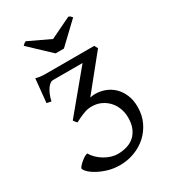

<svg xmlns="http://www.w3.org/2000/svg" viewBox="-202 -924 924 1040"><g transform="rotate(-30 260.5 -403.5)"><path d="M476.6 -211.9Q476.6 -160.2 456.8 -118.4Q437 -76.7 404.1 -47.1Q371.1 -17.6 327.9 -1.5Q284.7 14.6 238.3 14.6Q196.3 14.6 160.9 3.7Q125.5 -7.3 99.9 -22Q74.2 -36.6 60.1 -51.5Q45.9 -66.4 45.9 -74.7Q45.9 -77.6 52.7 -85.9Q59.6 -94.2 69.8 -103.3Q80.1 -112.3 91.8 -120.1Q103.5 -127.9 113.8 -129.4Q124 -111.3 140.1 -95.7Q156.2 -80.1 175.5 -68.6Q194.8 -57.1 215.8 -50.5Q236.8 -43.9 257.3 -43.9Q288.1 -43.9 314.9 -52.2Q341.8 -60.5 361.3 -78.1Q380.9 -95.7 392.1 -122.8Q403.3 -149.9 403.3 -187Q403.3 -216.3 393.6 -243.7Q383.8 -271 365.2 -291.7Q346.7 -312.5 320.3 -325.2Q293.9 -337.9 260.7 -337.9Q238.8 -337.9 219.2 -331.3Q199.7 -324.7 176.3 -313.5L152.3 -301.3L151.4 -302.2Q147.9 -305.2 143.1 -311.5Q138.2 -317.9 135.7 -321.8L135.3 -322.8V-323.2Q135.7 -323.2 135.7 -323.7L336.9 -566.4H150.4Q142.6 -566.4 133.5 -559.8Q124.5 -553.2 115.7 -540.8Q106.9 -528.3 99.4 -510.5Q91.8 -492.7 86.9 -470.2L59.1 -476.1L73.7 -623Q84 -620.1 93 -618.4Q102.1 -616.7 111.6 -616Q121.1 -615.2 132.3 -615.2H437.5L449.7 -594.2L279.8 -383.8Q288.1 -385.3 295.9 -386.2Q303.7 -387.2 311.5 -387.2Q343.3 -387.2 373 -376Q402.8 -364.7 425.8 -342.5Q448.7 -320.3 462.6 -287.6Q476.6 -254.9 476.6 -211.9ZM288.6 -684.6H236.3L107.4 -806.2Q110.8 -809.6 113.3 -812Q115.7 -814.5 117.9 -816.2Q120.1 -817.9 122.8 -819.1Q125.5 -820.3 129.4 -822.3L263.7 -758.8L395.5 -822.3Q403.8 -819.3 407.2 -816.2Q410.6 -813 416.5 -806.2Z"/></g></svg>

Font: Akkhara
Style: Regular
Weight: 400
Designer: J. Victor Gaultney
Version: Version 1.00 June 13, 2006, initial release